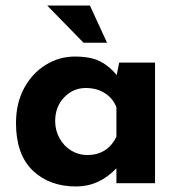

<svg xmlns="http://www.w3.org/2000/svg" viewBox="-20 -664 654 696"><path d="M542 -437V0H402V-54Q339 12 256 12Q159 12 98.5 -46Q38 -104 38 -218Q38 -290 67.5 -344.5Q97 -399 146 -429Q195 -459 251 -459Q309 -459 343 -441.5Q377 -424 403 -392L412 -437ZM402 -168V-275Q390 -307 360.5 -326Q331 -345 291 -345Q245 -345 212.5 -311Q180 -277 180 -225Q180 -191 196 -162.5Q212 -134 238.5 -118Q265 -102 296 -102Q369 -102 402 -168ZM306 -644 368 -509H283L151 -644Z"/></svg>

Font: Josefin Sans
Style: Bold
Weight: 700
Designer: Santiago Orozco
Foundry: Typemade
Version: Version 2.000